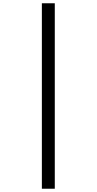

<svg xmlns="http://www.w3.org/2000/svg" viewBox="-20 -886 591 1174"><path d="M236 -866H315V268H236Z"/></svg>

Font: Noto Sans Telugu UI SemiCondensed
Style: Regular
Weight: 400
Width: 4
Designer: Jelle Bosma - Monotype Design Team
Foundry: Monotype Imaging Inc.
Version: Version 2.005; ttfautohint (v1.8.4.7-5d5b)